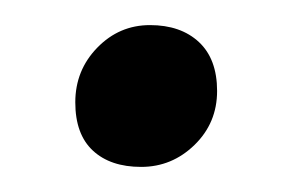

<svg xmlns="http://www.w3.org/2000/svg" viewBox="-20 -127 233 153"><path d="M92.5 6Q68 6 54 -7Q40 -20 40 -45.5Q40 -71 57.5 -89Q75 -107 99.5 -107Q124 -107 138.5 -93.5Q153 -80 153 -54.5Q153 -29 135 -11.5Q117 6 92.5 6Z"/></svg>

Font: Macondo Swash Caps
Style: Regular
Weight: 400
Designer: John Vargas Beltran
Foundry: John Vargas Beltran
Version: Version 2.001